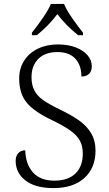

<svg xmlns="http://www.w3.org/2000/svg" viewBox="-20 -951 559 981"><path d="M60 -129Q60 -153 73 -168Q86 -183 109 -183Q111 -112 148.5 -70Q186 -28 258 -28Q328 -28 365.5 -64.5Q403 -101 403 -166Q403 -205 388 -232.5Q373 -260 339.5 -284Q306 -308 246 -337Q155 -380 116.5 -426.5Q78 -473 78 -550Q78 -601 103 -640.5Q128 -680 173 -702Q218 -724 275 -724Q327 -724 366.5 -709Q406 -694 427.5 -668.5Q449 -643 449 -613Q449 -587 435 -573.5Q421 -560 396 -560Q396 -617 365 -651Q334 -685 273 -685Q210 -685 175.5 -650Q141 -615 141 -557Q141 -517 155.5 -489Q170 -461 200.5 -439.5Q231 -418 285 -392Q345 -363 384 -335.5Q423 -308 445.5 -270.5Q468 -233 468 -181Q468 -93 411 -41.5Q354 10 253 10Q160 10 110 -29Q60 -68 60 -129ZM143 -784Q171 -819 199 -859.5Q227 -900 240 -931H307Q320 -900 348 -859.5Q376 -819 404 -784V-771H379Q315 -823 273 -879Q230 -821 168 -771H143Z"/></svg>

Font: Noto Serif Light
Style: Regular
Weight: 300
Designer: Monotype Design Team
Foundry: Monotype Imaging Inc.
Version: Version 1.001